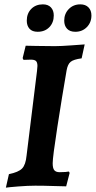

<svg xmlns="http://www.w3.org/2000/svg" viewBox="-20 -853 440 882"><path d="M222 -103Q222 -80 229.5 -71Q237 -62 254 -62Q270 -62 281.5 -63Q293 -64 296 -65L300 -59L284 3Q268 3 225 1.5Q182 0 142 0Q108 0 64 3.5Q20 7 7 9L21 -53Q65 -62 81.5 -79Q98 -96 102 -138L150 -527Q152 -545 152 -550Q152 -566 145.5 -572.5Q139 -579 122 -579L88 -578L84 -586L98 -643Q126 -643 146 -642L232 -641Q259 -641 306.5 -644.5Q354 -648 369 -649L355 -585Q318 -580 304.5 -569Q291 -558 286 -530Q265 -409 243.5 -270Q222 -131 222 -103ZM103 -758Q103 -791 123.5 -812Q144 -833 177 -833Q201 -833 214 -819Q227 -805 227 -782Q227 -749 206.5 -728Q186 -707 153 -707Q128 -707 115.5 -721Q103 -735 103 -758ZM275 -758Q275 -790 296 -811.5Q317 -833 349 -833Q373 -833 386.5 -819Q400 -805 400 -782Q400 -750 379 -728.5Q358 -707 326 -707Q301 -707 288 -721Q275 -735 275 -758Z"/></svg>

Font: Alegreya
Style: Bold Italic
Weight: 700
Italic angle: -7°
Designer: Juan Pablo del Peral
Foundry: Huerta Tipografica
Version: Version 2.007; ttfautohint (v1.6)